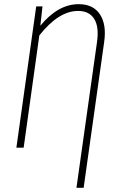

<svg xmlns="http://www.w3.org/2000/svg" viewBox="-20 -713 578 927"><path d="M359.9 -692.9Q430.2 -692.9 462.6 -643.6Q495.1 -594.2 482.9 -509.8L383.8 193.8H349.1L448.2 -508.8Q459 -582.5 435.1 -621.3Q411.1 -660.2 356.9 -660.2Q263.2 -660.2 169.9 -542L94.2 0H59.1L154.8 -682.1H185.1L174.8 -588.9Q260.3 -692.9 359.9 -692.9Z"/></svg>

Font: Fira Sans Compressed UltraLight
Style: Italic
Weight: 200
Width: 3
Italic angle: -8°
Designer: Carrois Corporate & Edenspiekermann AG
Foundry: Carrois Corporate GbR & Edenspiekermann AG
Version: Version 4.203;PS 004.203;hotconv 1.0.88;makeotf.lib2.5.64775